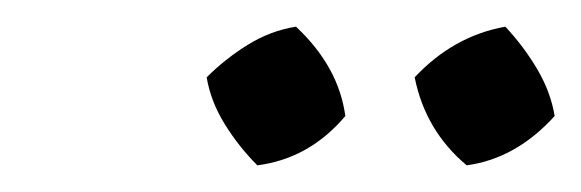

<svg xmlns="http://www.w3.org/2000/svg" viewBox="-20 -718 436 144"><path d="M202 -698Q234 -668 239 -631Q212 -599 173 -594Q159 -608 148.5 -625Q138 -642 135 -660Q149 -674 166 -684.5Q183 -695 202 -698ZM359 -698Q373 -683 383 -666Q393 -649 396 -631Q367 -599 330 -594Q299 -620 291 -660Q320 -691 359 -698Z"/></svg>

Font: Piazzolla SC
Style: Italic
Weight: 400
Italic angle: -11.3°
Designer: Juan Pablo del Peral
Foundry: Huerta Tipografica
Version: Version 1.330